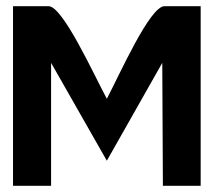

<svg xmlns="http://www.w3.org/2000/svg" viewBox="-20 -600 696 620"><path d="M22 0H145V-397L325 -81L504 -397L506 0H628V-580H511C464 -580 367 -361 325 -281C283 -359 183 -580 137 -580H22Z"/></svg>

Font: Charger Sport
Style: Ult
Weight: 1000
Designer: Jasper
Foundry: Cannot Into Space Fonts
Version: Version 1.1